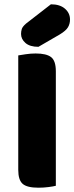

<svg xmlns="http://www.w3.org/2000/svg" viewBox="-20 -866 346 894"><path d="M65 -75V-608Q77 -610 100 -613.5Q123 -617 146 -617Q196 -617 218 -600Q240 -583 240 -534V-1Q229 2 206 5Q183 8 159 8Q106 8 85.5 -10Q65 -28 65 -75ZM217 -846Q259 -846 282.5 -825.5Q306 -805 306 -775Q306 -755 296.5 -739Q287 -723 259 -706L159 -648Q119 -648 98.5 -666Q78 -684 78 -708Q78 -720 81.5 -731Q85 -742 101 -756Z"/></svg>

Font: Baloo 2 Latin ExtraBold
Style: Regular
Weight: 400
Designer: Sarang Kulkarni and Ek Type
Foundry: Ek Type
Version: Version 1.001